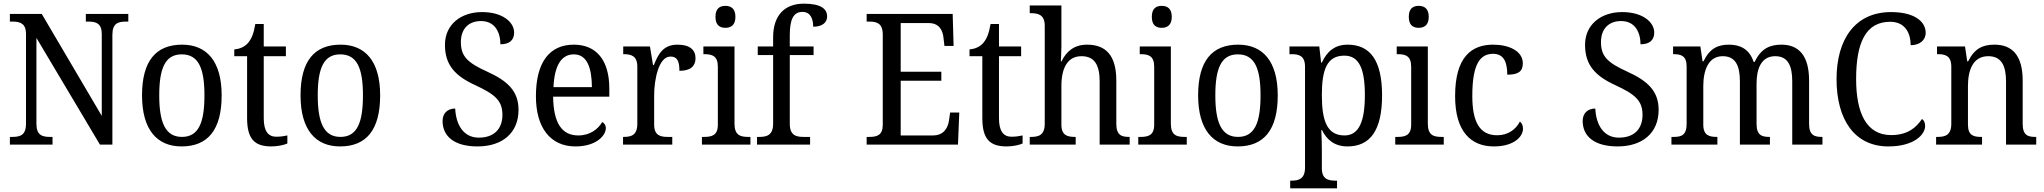

<svg xmlns="http://www.w3.org/2000/svg" viewBox="-20 -790 11170 1049"><path d="M34 0H267V-42H253C211 -42 179 -51 179 -114V-583L526 0H594V-600C594 -663 626 -672 668 -672H681V-714H449V-672H463C504 -672 536 -663 536 -604V-157L208 -714H34V-672H48C89 -672 122 -663 122 -604V-114C122 -51 90 -42 47 -42H34Z M972 10C1116 10 1191 -81 1191 -269C1191 -456 1109 -546 975 -546C831 -546 756 -456 756 -269C756 -81 838 10 972 10ZM974 -42C884 -42 850 -120 850 -269C850 -418 883 -493 973 -493C1064 -493 1097 -418 1097 -269C1097 -120 1065 -42 974 -42Z M1463 10C1497 10 1533 2 1550 -6V-50C1531 -46 1513 -43 1489 -43C1446 -43 1421 -73 1421 -143V-483H1542V-536H1421V-659H1375C1366 -606 1354 -577 1334 -554C1314 -532 1286 -522 1260 -520V-483H1330V-145C1330 -30 1371 10 1463 10Z M1838 10C1982 10 2057 -81 2057 -269C2057 -456 1975 -546 1841 -546C1697 -546 1622 -456 1622 -269C1622 -81 1704 10 1838 10ZM1840 -42C1750 -42 1716 -120 1716 -269C1716 -418 1749 -493 1839 -493C1930 -493 1963 -418 1963 -269C1963 -120 1931 -42 1840 -42Z M2589 10C2724 10 2813 -63 2813 -190C2813 -294 2751 -349 2641 -399C2533 -448 2498 -483 2498 -560C2498 -630 2538 -675 2608 -675C2685 -675 2714 -612 2714 -548C2761 -548 2789 -569 2789 -612C2789 -669 2726 -724 2614 -724C2498 -724 2411 -656 2411 -545C2411 -435 2466 -375 2578 -324C2684 -275 2725 -240 2725 -163C2725 -83 2677 -38 2596 -38C2511 -38 2471 -110 2467 -197C2424 -197 2398 -170 2398 -129C2398 -46 2461 10 2589 10Z M3124 10C3237 10 3290 -49 3290 -90C3290 -107 3280 -119 3270 -123C3248 -85 3204 -50 3140 -50C3051 -50 3004 -115 3002 -262H3309V-306C3309 -464 3236 -546 3115 -546C2983 -546 2908 -451 2908 -264C2908 -91 2988 10 3124 10ZM3214 -314H3004C3009 -430 3046 -493 3115 -493C3187 -493 3213 -421 3214 -314Z M3384 0H3653V-42H3628C3588 -42 3554 -50 3554 -109V-270C3554 -353 3578 -481 3643 -481C3679 -481 3692 -458 3692 -403C3755 -403 3780 -431 3780 -472C3780 -518 3748 -546 3682 -546C3603 -546 3577 -495 3552 -434H3548L3531 -536H3385V-494H3388C3428 -494 3462 -485 3462 -426V-114C3462 -51 3429 -42 3387 -42H3384Z M3943 -638C3974 -638 3998 -653 3998 -698C3998 -743 3974 -758 3943 -758C3912 -758 3889 -743 3889 -698C3889 -653 3912 -638 3943 -638ZM3815 0H4080V-42H4068C4025 -42 3993 -51 3993 -114V-536H3823V-494H3829C3870 -494 3902 -485 3902 -426V-109C3902 -50 3869 -42 3827 -42H3815Z M4116 0H4406V-42H4370C4329 -42 4295 -51 4295 -114V-489H4425V-536H4295V-595C4295 -679 4312 -725 4364 -725C4410 -725 4423 -684 4423 -644C4470 -644 4499 -665 4499 -700C4499 -741 4466 -770 4372 -770C4266 -770 4204 -705 4204 -586V-536H4120V-489H4204V-114C4204 -51 4169 -42 4129 -42H4116Z M4715 0H5214L5221 -175H5171L5165 -132C5158 -88 5135 -50 5076 -50H4901V-349H5123V-398H4901V-664H5054C5110 -664 5131 -626 5135 -582L5140 -539H5190L5185 -714H4715V-672H4730C4770 -672 4803 -663 4803 -601V-108C4803 -51 4771 -42 4730 -42H4715Z M5480 10C5514 10 5550 2 5567 -6V-50C5548 -46 5530 -43 5506 -43C5463 -43 5438 -73 5438 -143V-483H5559V-536H5438V-659H5392C5383 -606 5371 -577 5351 -554C5331 -532 5303 -522 5277 -520V-483H5347V-145C5347 -30 5388 10 5480 10Z M5606 0H5857V-42H5854C5813 -42 5779 -49 5779 -109V-320C5779 -419 5813 -483 5889 -483C5961 -483 5988 -433 5988 -346V0H6152V-42H6149C6108 -42 6079 -51 6079 -114V-350C6079 -487 6022 -546 5919 -546C5850 -546 5806 -510 5780 -455H5776C5776 -458 5779 -502 5779 -537V-760H5606V-718H5613C5652 -718 5688 -709 5688 -650V-114C5688 -51 5654 -42 5613 -42H5606Z M6327 -638C6358 -638 6382 -653 6382 -698C6382 -743 6358 -758 6327 -758C6296 -758 6273 -743 6273 -698C6273 -653 6296 -638 6327 -638ZM6199 0H6464V-42H6452C6409 -42 6377 -51 6377 -114V-536H6207V-494H6213C6254 -494 6286 -485 6286 -426V-109C6286 -50 6253 -42 6211 -42H6199Z M6742 10C6886 10 6961 -81 6961 -269C6961 -456 6879 -546 6745 -546C6601 -546 6526 -456 6526 -269C6526 -81 6608 10 6742 10ZM6744 -42C6654 -42 6620 -120 6620 -269C6620 -418 6653 -493 6743 -493C6834 -493 6867 -418 6867 -269C6867 -120 6835 -42 6744 -42Z M7029 239H7285V197H7277C7237 197 7202 189 7202 130V34C7202 2 7201 -44 7199 -79H7203C7229 -26 7272 10 7342 10C7465 10 7531 -76 7531 -269C7531 -461 7465 -546 7343 -546C7271 -546 7229 -507 7202 -448H7198L7188 -536H7025V-494H7037C7077 -494 7110 -485 7110 -426V125C7110 188 7076 197 7036 197H7029ZM7326 -50C7231 -50 7202 -129 7202 -270C7202 -412 7231 -486 7325 -486C7406 -486 7437 -413 7437 -271C7437 -129 7406 -50 7326 -50Z M7731 -638C7762 -638 7786 -653 7786 -698C7786 -743 7762 -758 7731 -758C7700 -758 7677 -743 7677 -698C7677 -653 7700 -638 7731 -638ZM7603 0H7868V-42H7856C7813 -42 7781 -51 7781 -114V-536H7611V-494H7617C7658 -494 7690 -485 7690 -426V-109C7690 -50 7657 -42 7615 -42H7603Z M8142 10C8251 10 8301 -43 8301 -87C8301 -105 8294 -118 8284 -126C8263 -84 8220 -51 8160 -51C8064 -51 8024 -124 8024 -266C8024 -445 8069 -496 8138 -496C8199 -496 8215 -445 8215 -382C8273 -382 8300 -398 8300 -444C8300 -512 8223 -546 8138 -546C8020 -546 7930 -479 7930 -265C7930 -69 8018 10 8142 10Z M8818 10C8953 10 9042 -63 9042 -190C9042 -294 8980 -349 8870 -399C8762 -448 8727 -483 8727 -560C8727 -630 8767 -675 8837 -675C8914 -675 8943 -612 8943 -548C8990 -548 9018 -569 9018 -612C9018 -669 8955 -724 8843 -724C8727 -724 8640 -656 8640 -545C8640 -435 8695 -375 8807 -324C8913 -275 8954 -240 8954 -163C8954 -83 8906 -38 8825 -38C8740 -38 8700 -110 8696 -197C8653 -197 8627 -170 8627 -129C8627 -46 8690 10 8818 10Z M9112 0H9363V-42H9361C9320 -42 9286 -49 9286 -109V-320C9286 -406 9314 -483 9392 -483C9461 -483 9486 -433 9486 -346V0H9650V-42H9647C9606 -42 9577 -51 9577 -114V-334C9577 -413 9602 -483 9679 -483C9747 -483 9772 -433 9772 -346V0H9937V-42H9934C9893 -42 9864 -51 9864 -114V-350C9864 -487 9807 -546 9713 -546C9653 -546 9602 -527 9567 -452H9561C9538 -522 9487 -546 9427 -546C9367 -546 9322 -527 9287 -455H9282L9270 -536H9121V-494H9124C9165 -494 9195 -485 9195 -426V-114C9195 -51 9166 -42 9125 -42H9112Z M10297 10C10437 10 10498 -54 10498 -102C10498 -121 10491 -133 10481 -140C10449 -93 10403 -52 10312 -52C10177 -52 10121 -173 10121 -358C10121 -556 10173 -671 10307 -671C10391 -671 10419 -606 10419 -543C10467 -543 10501 -569 10501 -611C10501 -674 10437 -724 10312 -724C10116 -724 10014 -576 10014 -358C10014 -137 10112 10 10297 10Z M10558 0H10809V-42H10804C10764 -42 10732 -49 10732 -109V-320C10732 -406 10759 -483 10843 -483C10914 -483 10940 -432 10940 -346V0H11105V-42H11100C11059 -42 11031 -51 11031 -114V-350C11031 -487 10974 -546 10877 -546C10815 -546 10769 -527 10733 -455H10728L10716 -536H10563V-494H10568C10608 -494 10641 -485 10641 -426V-114C10641 -51 10607 -42 10566 -42H10558Z"/></svg>

Font: Noto Serif Ethiopic SmCn
Style: Regular
Weight: 400
Width: 4
Designer: Monotype Design Team
Foundry: Monotype Imaging Inc.
Version: Version 2.102